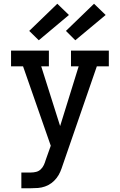

<svg xmlns="http://www.w3.org/2000/svg" viewBox="-20 -1005 640 1025"><path d="M94 0V-84H144Q159 -84 173 -87.5Q187 -91 197.5 -101Q208 -111 214 -124Q220 -137 224 -151L251 -227L103 -651H39V-735H241V-651H200L301 -332L400 -651H359V-735H561V-651H497L315 -124Q309 -105 301.5 -87.5Q294 -70 282 -54.5Q270 -39 254.5 -27.5Q239 -16 220.5 -9.5Q202 -3 183 -1.5Q164 0 144 0ZM382 -790 332 -840 482 -985 544 -925ZM187 -790 136 -840 286 -985 348 -925Z"/></svg>

Font: Iosevka HT Medium Extended
Style: Regular
Weight: 500
Width: 7
Monospace: yes
Designer: Belleve Invis
Foundry: Belleve Invis
Version: Version 32.3.0; ttfautohint (v1.8.4)